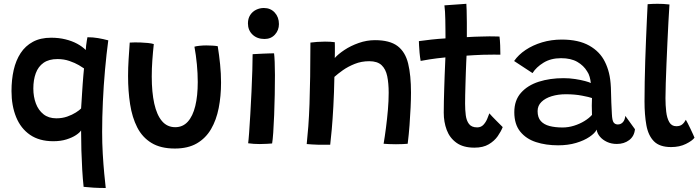

<svg xmlns="http://www.w3.org/2000/svg" viewBox="-20 -736 3591 985"><path d="M522.5 228.5Q489.5 228.5 460 226.8Q430.5 225 409 222.5Q404.5 182 401.8 134Q399 86 397.5 34.8Q396 -16.5 396 -67Q389.5 -56 370 -43Q350.5 -30 321 -20.8Q291.5 -11.5 253.5 -11.5Q182 -11.5 134.2 -44.2Q86.5 -77 62.8 -135.2Q39 -193.5 39 -269Q39 -327 50.2 -376.8Q61.5 -426.5 85.8 -463.5Q110 -500.5 148.8 -521.5Q187.5 -542.5 242.5 -542.5Q282 -542.5 315.5 -534.2Q349 -526 375.5 -511.8Q402 -497.5 420 -479.5Q420 -488.5 421.8 -502Q423.5 -515.5 425.5 -528Q427.5 -540.5 428.5 -545Q457 -545 483.2 -540.5Q509.5 -536 535.5 -529Q526 -459 518.8 -378Q511.5 -297 507.8 -214.8Q504 -132.5 504 -59Q504 -1.5 507.2 53.8Q510.5 109 514.8 154.5Q519 200 522.5 228.5ZM269 -129Q299.5 -129 325 -138Q350.5 -147 369 -158.8Q387.5 -170.5 396 -179.5Q397 -191.5 398.2 -212Q399.5 -232.5 401 -256.8Q402.5 -281 404.2 -305.5Q406 -330 407.8 -351Q409.5 -372 411 -385Q404.5 -390 384.5 -401.8Q364.5 -413.5 336.2 -423.2Q308 -433 275 -433Q231 -433 203.5 -413.8Q176 -394.5 163.5 -360.2Q151 -326 151 -282Q151 -240 164 -205.2Q177 -170.5 203.2 -149.8Q229.5 -129 269 -129Z M977.5 -496.5Q987 -499.5 1004.2 -501.2Q1021.5 -503 1038 -503Q1052.5 -503 1069.5 -502Q1086.5 -501 1097 -499Q1104.5 -453 1109.2 -405.8Q1114 -358.5 1114 -312.5Q1114 -243 1102 -181.8Q1090 -120.5 1062.8 -73.8Q1035.5 -27 990 -0.5Q944.5 26 877 26Q804 26 757 -2.8Q710 -31.5 684 -82.5Q658 -133.5 647.5 -201Q637 -268.5 637 -346Q637 -388 639.8 -431.8Q642.5 -475.5 645.5 -517.5Q656 -518.5 672.2 -518.5Q688.5 -518.5 701.5 -518Q720 -517.5 738.8 -515.5Q757.5 -513.5 769 -510Q764.5 -468.5 761.5 -426.2Q758.5 -384 758.5 -343.5Q758.5 -262.5 771.5 -204.2Q784.5 -146 811 -114.8Q837.5 -83.5 879 -83.5Q918 -83.5 943.5 -111.8Q969 -140 981.8 -192Q994.5 -244 994.5 -315Q994.5 -359.5 990 -406.2Q985.5 -453 977.5 -496.5Z M1376 0Q1368 0.5 1350.2 1.8Q1332.5 3 1313 3Q1297.5 3 1282.2 2Q1267 1 1253 -1Q1255 -14 1258 -54.5Q1261 -95 1264.2 -150.5Q1267.5 -206 1270.2 -265.2Q1273 -324.5 1274.5 -375.8Q1276 -427 1276 -458Q1283 -458.5 1297.8 -459.2Q1312.5 -460 1329.5 -460.8Q1346.5 -461.5 1362 -462Q1377.5 -462.5 1386 -462.5Q1388 -448 1389.2 -418Q1390.5 -388 1390.5 -351Q1390.5 -304.5 1389.5 -250.8Q1388.5 -197 1386.5 -146Q1384.5 -95 1381.8 -55.8Q1379 -16.5 1376 0ZM1337 -536Q1299 -536 1275.5 -558.5Q1252 -581 1252 -616Q1252 -641 1263.5 -658.8Q1275 -676.5 1293.8 -685.8Q1312.5 -695 1333.5 -695Q1368 -695 1389.5 -671.5Q1411 -648 1411 -612.5Q1411 -581 1390.5 -558.5Q1370 -536 1337 -536Z M1674 6.5Q1662.5 6.5 1646.2 6.5Q1630 6.5 1613.5 6.5Q1599 6 1580.2 5Q1561.5 4 1553.5 3Q1558 -38.5 1561.8 -89Q1565.5 -139.5 1567.8 -202.2Q1570 -265 1571.2 -343Q1572.5 -421 1572.5 -517.5Q1587 -519.5 1606.8 -521Q1626.5 -522.5 1647 -522.5Q1661 -522.5 1674.2 -521.8Q1687.5 -521 1697.5 -519.5Q1698 -514.5 1698 -500Q1698 -485.5 1698 -468.5Q1698 -451.5 1697.5 -438.5Q1714.5 -458 1746.8 -479.5Q1779 -501 1820.2 -515.5Q1861.5 -530 1903.5 -530Q1979.5 -530 2019.5 -499.8Q2059.5 -469.5 2074 -409.5Q2088.5 -349.5 2088.5 -261Q2088.5 -227.5 2086.5 -184.5Q2084.5 -141.5 2081 -94Q2077.5 -46.5 2071.5 1.5Q2063.5 2.5 2046.8 3.2Q2030 4 2011.5 4Q1992.5 4 1975 3.2Q1957.5 2.5 1948 1.5Q1954.5 -36.5 1960.2 -81.2Q1966 -126 1970 -172.2Q1974 -218.5 1974 -260Q1974 -309 1966.5 -345.2Q1959 -381.5 1937.5 -401.8Q1916 -422 1874.5 -422Q1834 -422 1799.8 -408.2Q1765.5 -394.5 1739 -375.8Q1712.5 -357 1695.5 -341.5Q1694 -259 1690.2 -190.8Q1686.5 -122.5 1682 -72.2Q1677.5 -22 1674 6.5Z M2559 -84Q2550.5 -62 2533.5 -37.5Q2516.5 -13 2487.5 4.2Q2458.5 21.5 2414 21.5Q2356.5 21.5 2321.8 -3.5Q2287 -28.5 2271.8 -69.2Q2256.5 -110 2256.5 -158Q2256.5 -184 2257.2 -216.5Q2258 -249 2259 -283.5Q2260 -318 2261.2 -349.5Q2262.5 -381 2263.5 -405.2Q2264.5 -429.5 2265 -441.5Q2219.5 -437 2184.2 -431.5Q2149 -426 2138 -423.5Q2134.5 -443 2132.5 -464.8Q2130.5 -486.5 2129.8 -503.2Q2129 -520 2129 -525Q2157 -529 2193 -533Q2229 -537 2265.5 -539Q2265.5 -556.5 2265.2 -584Q2265 -611.5 2264.5 -635.5Q2264.5 -656 2263 -675.8Q2261.5 -695.5 2260 -708.5L2372.5 -716.5Q2373 -709 2374 -683Q2375 -657 2375 -620Q2375 -604.5 2375 -583.8Q2375 -563 2375 -545.5Q2391 -546.5 2413 -547.5Q2435 -548.5 2448 -548.5Q2471 -549.5 2491 -549.5Q2511 -549.5 2525 -549Q2539 -548.5 2542.5 -548.5Q2545 -531.5 2546 -503.2Q2547 -475 2547 -455.5Q2542 -456 2513.2 -455.8Q2484.5 -455.5 2456.5 -455Q2437 -454.5 2413 -453Q2389 -451.5 2373.5 -450.5Q2373 -438 2371.8 -415Q2370.5 -392 2369.8 -363.2Q2369 -334.5 2368 -304.8Q2367 -275 2366.5 -248.5Q2366 -222 2366 -204.5Q2366 -172.5 2369.5 -144.8Q2373 -117 2386.2 -99.8Q2399.5 -82.5 2428 -82.5Q2447.5 -82.5 2459.8 -95.5Q2472 -108.5 2479.2 -125.5Q2486.5 -142.5 2490.5 -154.5Q2495.5 -148.5 2505.5 -138Q2515.5 -127.5 2526.8 -116.2Q2538 -105 2547 -96Q2556 -87 2559 -84Z M2843 9.5Q2780.5 9.5 2729.8 -7Q2679 -23.5 2648.8 -61Q2618.5 -98.5 2618.5 -160.5Q2618.5 -221.5 2652.8 -260Q2687 -298.5 2744.2 -316.8Q2801.5 -335 2871 -335Q2902 -335 2931 -330.5Q2960 -326 2981.5 -320.2Q3003 -314.5 3011 -310Q3009.5 -325.5 3005 -341.8Q3000.5 -358 2992 -370Q2974.5 -399.5 2941.8 -418.5Q2909 -437.5 2858.5 -437.5Q2806 -437.5 2768.5 -414.5Q2731 -391.5 2712 -361L2617.5 -423Q2639.5 -455 2676.5 -479.8Q2713.5 -504.5 2761 -518.8Q2808.5 -533 2862 -533Q2948 -533 3003 -502Q3058 -471 3083.5 -418.5Q3096.5 -392.5 3104.2 -361.5Q3112 -330.5 3114 -286.5Q3115 -242.5 3116.2 -210Q3117.5 -177.5 3119 -152Q3120.5 -117.5 3128.2 -107.5Q3136 -97.5 3149.5 -97.5Q3165 -97.5 3175.5 -109Q3186 -120.5 3188 -141.5L3237.5 -73Q3234 -37 3207.8 -17.2Q3181.5 2.5 3144.5 2.5Q3116.5 2.5 3094 -8Q3071.5 -18.5 3057.5 -35.2Q3043.5 -52 3041 -71Q3032 -52.5 3004.2 -33.8Q2976.5 -15 2935.5 -2.8Q2894.5 9.5 2843 9.5ZM2866 -82Q2895.5 -82 2924.5 -91Q2953.5 -100 2977.8 -114.8Q3002 -129.5 3017 -146.5Q3016 -172 3016 -193.8Q3016 -215.5 3017 -233Q3004 -238 2966.2 -245.2Q2928.5 -252.5 2883 -252.5Q2843.5 -252.5 2810.5 -242.5Q2777.5 -232.5 2757.8 -213.2Q2738 -194 2738 -166Q2738 -133.5 2754.2 -115.2Q2770.5 -97 2799.2 -89.5Q2828 -82 2866 -82Z M3543 -29.5Q3531 -13.5 3498.5 2.5Q3466 18.5 3423 18.5Q3364 18.5 3334.8 -11.2Q3305.5 -41 3296 -94Q3286.5 -147 3286.5 -216Q3286.5 -263 3287.5 -316.2Q3288.5 -369.5 3290.2 -424.5Q3292 -479.5 3294.2 -532.2Q3296.5 -585 3298.5 -631.8Q3300.5 -678.5 3302.5 -714.5Q3330 -716.5 3352.5 -716.5Q3368 -716.5 3382.8 -715.8Q3397.5 -715 3414.5 -713Q3412 -674.5 3409.2 -624Q3406.5 -573.5 3404 -518.2Q3401.5 -463 3399.2 -409Q3397 -355 3395.5 -309Q3394 -263 3394 -232Q3394 -196 3397.8 -163.2Q3401.5 -130.5 3413.5 -109.5Q3425.5 -88.5 3449.5 -88.5Q3469 -88.5 3480 -97.8Q3491 -107 3498.5 -121.5Q3501.5 -117 3508.2 -103.8Q3515 -90.5 3522.5 -74.8Q3530 -59 3535.8 -46.2Q3541.5 -33.5 3543 -29.5Z"/></svg>

Font: Grandstander Thin Medium
Style: Regular
Weight: 500
Version: Version 1.200